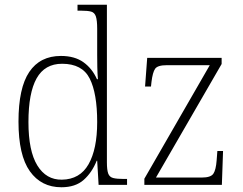

<svg xmlns="http://www.w3.org/2000/svg" viewBox="-20 -780 1025 810"><path d="M239 10Q154 10 106 -57.5Q58 -125 58 -267Q58 -409 103.5 -476.5Q149 -544 237 -544Q295 -544 332 -517.5Q369 -491 389 -446H393Q391 -471 390.5 -498Q390 -525 390 -548V-658Q390 -694 384.5 -710.5Q379 -727 364.5 -731Q350 -735 322 -735H307V-760H431V-95Q431 -63 436.5 -48Q442 -33 457.5 -29Q473 -25 503 -25H516V0H396L390 -102H388Q368 -52 333 -21Q298 10 239 10ZM241 -22Q317 -23 353.5 -87Q390 -151 390 -265Q390 -386 358.5 -448.5Q327 -511 242 -511Q169 -511 134.5 -449.5Q100 -388 100 -265Q100 -143 137.5 -82Q175 -21 241 -22ZM589 0V-26L865 -505H684Q645 -505 634.5 -490Q624 -475 619 -434L617 -415H592L601 -536H915V-510L638 -31H832Q869 -31 880 -47Q891 -63 894 -104L897 -143H921L916 0Z"/></svg>

Font: Noto Serif SemiCondensed ExtraLight
Style: Regular
Weight: 200
Width: 4
Designer: Monotype Design Team
Foundry: Monotype Imaging Inc.
Version: Version 2.014